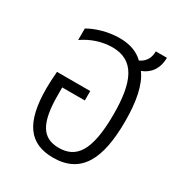

<svg xmlns="http://www.w3.org/2000/svg" viewBox="-146 -685 743 795"><g transform="rotate(30 226.0 -287.0)"><path d="M221 10C354 10 405 -88 405 -270C405 -363 391 -437 357 -483C397 -498 423 -532 423 -584H370C370 -548 352 -527 328 -516C300 -544 261 -557 214 -557C155 -557 100 -538 68 -519V-464C108 -492 157 -509 207 -509C312 -509 349 -425 349 -271C349 -93 303 -37 221 -37C143 -37 109 -90 109 -225V-261H217V-306H58C56 -282 54 -249 54 -225C54 -62 107 10 221 10Z"/></g></svg>

Font: Noto Sans Thai Cond Light
Style: Regular
Weight: 300
Width: 3
Designer: Monotype Design Team
Foundry: Monotype Imaging Inc.
Version: Version 2.002